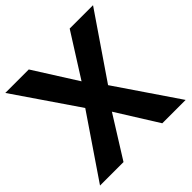

<svg xmlns="http://www.w3.org/2000/svg" viewBox="-189 -869 1029 1029"><g transform="rotate(-45 325.5 -355.0)"><path d="M-7 -710 239 -350 1 0H179L326 -235L473 0H650L412 -350L658 -710H481L326 -465L171 -710Z"/></g></svg>

Font: Raleway
Style: ExtraBold
Weight: 800
Designer: Matt McInerney, Pablo Impallari, Rodrigo Fuenzalida
Foundry: Matt McInerney, Pablo Impallari, Rodrigo Fuenzalida
Version: Version 3.000